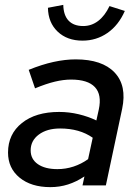

<svg xmlns="http://www.w3.org/2000/svg" viewBox="-20 -762 562 789"><path d="M187 7Q108 7 60.5 -32Q13 -71 13 -135Q13 -211 70 -256.5Q127 -302 223 -302Q264 -302 303.5 -292.5Q343 -283 376 -267L386 -312Q399 -373 370 -404Q341 -435 272 -435Q241 -435 205.5 -426.5Q170 -418 124 -399L98 -475Q152 -497 200 -507.5Q248 -518 291 -518Q400 -518 451 -464Q502 -410 482 -315L415 0H319L327 -37Q294 -15 259.5 -4Q225 7 187 7ZM106 -144Q106 -108 135.5 -87.5Q165 -67 216 -67Q250 -67 282 -77.5Q314 -88 342 -108L361 -196Q334 -215 300.5 -224.5Q267 -234 227 -234Q173 -234 139.5 -209Q106 -184 106 -144ZM322 -655Q356 -655 383.5 -676Q411 -697 430 -737L493 -717Q467 -658 421.5 -626.5Q376 -595 319 -595Q256 -595 217 -632Q178 -669 177 -730L240 -742Q241 -699 262 -677Q283 -655 322 -655Z"/></svg>

Font: Red Hat Display Medium
Style: Italic
Weight: 500
Italic angle: -12°
Designer: Pentagram / MCKL
Foundry: Pentagram / MCKL
Version: Version 1.003; Red Hat Display Medium Italic